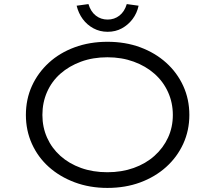

<svg xmlns="http://www.w3.org/2000/svg" viewBox="-20 -912 1055 942"><path d="M507 10Q420 10 346.5 -17.5Q273 -45 219.5 -93Q166 -141 136.5 -206.5Q107 -272 107 -348Q107 -425 136.5 -490Q166 -555 219.5 -604Q273 -653 346.5 -680Q420 -707 507 -707Q595 -707 668 -680Q741 -653 795 -604.5Q849 -556 879 -490.5Q909 -425 909 -348Q909 -272 879 -206.5Q849 -141 795 -92.5Q741 -44 668 -17Q595 10 507 10ZM507 -67Q577 -67 636 -88Q695 -109 738 -147.5Q781 -186 804.5 -237Q828 -288 828 -348Q828 -408 804.5 -460Q781 -512 738 -550Q695 -588 636 -609.5Q577 -631 507 -631Q436 -631 377.5 -609.5Q319 -588 276.5 -550.5Q234 -513 211 -461Q188 -409 188 -348Q188 -288 211 -236.5Q234 -185 276.5 -147Q319 -109 377.5 -88Q436 -67 507 -67ZM508 -756Q470 -756 438.5 -773Q407 -790 386 -818.5Q365 -847 356 -884L414 -892Q425 -855 450 -835.5Q475 -816 508 -816Q541 -816 566 -835.5Q591 -855 602 -892L660 -884Q652 -847 630.5 -818.5Q609 -790 578 -773Q547 -756 508 -756Z"/></svg>

Font: Lexend Peta Light
Style: Regular
Weight: 300
Version: Version 1.007